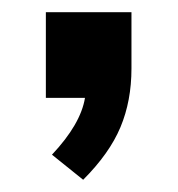

<svg xmlns="http://www.w3.org/2000/svg" viewBox="-20 -160 291 314"><path d="M195 -140V-48Q195 5 177 48Q159 91 116 134L65 93Q112 43 119 0H55V-140Z"/></svg>

Font: Muli-Bold
Style: Bold
Weight: 700
Version: Version 2.000